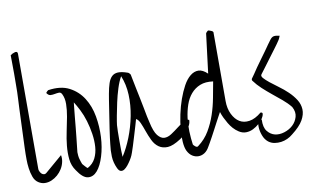

<svg xmlns="http://www.w3.org/2000/svg" viewBox="-78 -851 1777 1085"><g transform="rotate(-10 811.0 -308.5)"><path d="M21 -82V-115Q21 -124 22 -151.5Q23 -179 24.5 -215Q26 -251 27.5 -292Q29 -333 30.5 -369Q32 -405 33.5 -431.5Q35 -458 35 -467Q35 -480 35.5 -509.5Q36 -539 36 -573Q36 -607 35.5 -636.5Q35 -666 35 -679Q47 -688 56 -690Q64 -694 70.5 -692Q77 -690 77 -679V-18Q77 -12 81 -4Q85 4 90 9Q95 14 103 15.5Q111 17 119 10L217 -74Q221 -55 216.5 -34.5Q212 -14 201 4Q190 22 174 36Q158 50 139 58Q120 66 100.5 65.5Q81 65 63 53Q45 41 36.5 17.5Q28 -6 24.5 -32.5Q21 -59 21 -82Z M284 -411Q278 -424 266.5 -423.5Q255 -423 242.5 -420.5Q230 -418 218 -418.5Q206 -419 196 -434Q197 -437 202 -442Q207 -447 209 -448Q282 -459 331 -433.5Q380 -408 409.5 -361.5Q439 -315 449.5 -255Q460 -195 457 -136Q454 -77 438.5 -26.5Q423 24 399.5 51.5Q376 79 346 76Q316 73 284 24Q263 -5 259 -42Q255 -79 259 -119.5Q263 -160 272 -201.5Q281 -243 288 -281.5Q295 -320 295.5 -353.5Q296 -387 284 -411ZM353 24Q384 7 398.5 -22Q413 -51 415.5 -86.5Q418 -122 412 -161.5Q406 -201 395 -237.5Q384 -274 368.5 -304.5Q353 -335 340 -355Q339 -344 336.5 -322.5Q334 -301 331.5 -273Q329 -245 326 -214.5Q323 -184 320 -156Q317 -128 314.5 -106Q312 -84 311 -74Q311 -66 312 -55.5Q313 -45 315.5 -35.5Q318 -26 321 -17.5Q324 -9 326 -4Q327 -2 331 2Q335 6 339 11Q343 16 347 19.5Q351 23 353 24Z M502 -87Q503 -99 506 -121.5Q509 -144 513 -171.5Q517 -199 522 -230Q527 -261 531 -288.5Q535 -316 538.5 -337Q542 -358 544 -369Q550 -403 558 -427Q566 -451 579.5 -464Q593 -477 614.5 -478Q636 -479 670 -467Q674 -466 679 -460.5Q684 -455 684 -454Q686 -443 690.5 -421Q695 -399 700.5 -371Q706 -343 712.5 -313Q719 -283 724 -255Q729 -227 733.5 -205Q738 -183 741 -172Q753 -115 771 -92.5Q789 -70 809 -69Q829 -68 851 -82.5Q873 -97 893.5 -113Q914 -129 933 -140Q952 -151 965 -144Q965 -129 958 -114.5Q951 -100 940.5 -87.5Q930 -75 918 -64Q906 -53 896 -46Q850 -16 820 -14.5Q790 -13 768.5 -28Q747 -43 734 -70Q721 -97 711.5 -124.5Q702 -152 692.5 -173.5Q683 -195 670 -201Q667 -190 659.5 -164.5Q652 -139 643 -109.5Q634 -80 626 -54Q618 -28 614 -18Q613 -14 608 -2.5Q603 9 594.5 22.5Q586 36 576 48.5Q566 61 555.5 68Q545 75 534.5 72.5Q524 70 516 53Q500 19 498.5 -16Q497 -51 502 -87ZM558 -4Q586 -47 608.5 -104Q631 -161 643 -222.5Q655 -284 652.5 -344Q650 -404 629 -454Q614 -428 602 -390Q590 -352 581.5 -313Q573 -274 566.5 -239Q560 -204 558 -186Q557 -176 556.5 -150Q556 -124 556 -95.5Q556 -67 556.5 -40.5Q557 -14 558 -4Z M1116 -383 1144 -609Q1145 -612 1150.5 -617.5Q1156 -623 1158 -623Q1162 -623 1166.5 -621Q1171 -619 1175.5 -617.5Q1180 -616 1183 -613Q1186 -610 1186 -609V-214Q1186 -170 1202 -137.5Q1218 -105 1242.5 -90Q1267 -75 1300 -80Q1333 -85 1369 -115Q1381 -115 1380 -105Q1379 -95 1370.5 -81.5Q1362 -68 1346 -53.5Q1330 -39 1311 -29.5Q1292 -20 1270.5 -19.5Q1249 -19 1229 -32Q1212 -43 1199 -57.5Q1186 -72 1176 -89Q1166 -106 1157.5 -123.5Q1149 -141 1144 -158Q1140 -151 1132.5 -137Q1125 -123 1115 -104.5Q1105 -86 1095 -66.5Q1085 -47 1075 -29Q1065 -11 1057 3.5Q1049 18 1045 24Q1033 46 1016.5 56.5Q1000 67 981.5 67Q963 67 946.5 56.5Q930 46 919 24Q910 5 907.5 -27Q905 -59 908.5 -99.5Q912 -140 921.5 -184.5Q931 -229 945 -268.5Q959 -308 977 -341Q995 -374 1017.5 -392Q1040 -410 1064.5 -409.5Q1089 -409 1116 -383ZM990 10Q1030 -20 1054.5 -61.5Q1079 -103 1094.5 -149Q1110 -195 1119 -243.5Q1128 -292 1136 -335Q1092 -341 1061 -328.5Q1030 -316 1008.5 -291Q987 -266 975 -231Q963 -196 958 -157.5Q953 -119 954.5 -79Q956 -39 961 -4Q962 -2 965 1.5Q968 5 972.5 8.5Q977 12 981.5 13Q986 14 990 10Z M1369 -74Q1367 -30 1385 -7.5Q1403 15 1428 21Q1453 27 1482 18Q1511 9 1531.5 -10Q1552 -29 1560 -56.5Q1568 -84 1551 -115Q1531 -140 1504.5 -162Q1478 -184 1451 -206Q1424 -228 1399 -251Q1374 -274 1355 -300Q1353 -302 1353 -306.5Q1353 -311 1355 -313Q1361 -320 1371 -335.5Q1381 -351 1395 -371Q1409 -391 1424.5 -412Q1440 -433 1454 -452.5Q1468 -472 1478.5 -487.5Q1489 -503 1495 -510Q1506 -525 1518 -527Q1530 -529 1551 -524Q1550 -520 1545 -509.5Q1540 -499 1537 -496Q1531 -486 1513 -462Q1495 -438 1474.5 -410.5Q1454 -383 1436.5 -359.5Q1419 -336 1412 -327Q1405 -318 1416.5 -305Q1428 -292 1448.5 -275.5Q1469 -259 1496 -239.5Q1523 -220 1547 -197Q1571 -174 1587.5 -148Q1604 -122 1605.5 -92.5Q1607 -63 1588.5 -30.5Q1570 2 1523 38Q1509 50 1491.5 58Q1474 66 1455.5 68.5Q1437 71 1418 68Q1399 65 1383 53Q1364 38 1354.5 12Q1345 -14 1344.5 -37Q1344 -60 1350.5 -73Q1357 -86 1369 -74Z"/></g></svg>

Font: Liu Jian Mao Cao
Style: Regular
Weight: 400
Designer: ZhongQi
Foundry: ZhongQi
Version: Version 1.001